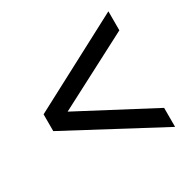

<svg xmlns="http://www.w3.org/2000/svg" viewBox="-142 -749 884 892"><g transform="rotate(-30 300.0 -303.0)"><path d="M550 -511 153 -304 550 -95V7L50 -259V-349L550 -613Z"/></g></svg>

Font: Krub SemiBold
Style: Regular
Weight: 600
Version: Version 1.000; ttfautohint (v1.6)